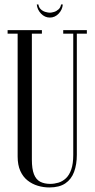

<svg xmlns="http://www.w3.org/2000/svg" viewBox="-20 -834 424 861"><path d="M253.8 -814.1H261.6Q259.8 -790.4 243 -772.8Q226.2 -755.2 203.6 -755.2Q180.8 -755.2 163.8 -773.1Q146.9 -791 145 -814.1H152.2Q154.1 -800.5 163.2 -792.1Q172.4 -783.6 184.1 -780.4Q195.8 -777.1 203.6 -777.1Q210.9 -777.1 222.1 -780.4Q233.2 -783.6 242.6 -792.1Q251.9 -800.5 253.8 -814.1ZM59.1 -683H14.1V-699H167.9V-683H122.9V-118.2Q122.9 -76.8 132.2 -52.8Q141.5 -28.9 160.2 -19.1Q178.9 -9.4 205.1 -9.4Q223.5 -9.4 242.1 -14.9Q260.6 -20.5 275.7 -34.6Q290.8 -48.8 299.6 -74.2Q308.5 -99.8 308.5 -139.2V-683H263.5V-699H369.5V-683H324.5V-139.6Q324.5 -96.1 312.2 -63.1Q300 -30.1 273.1 -11.8Q246.2 6.6 201 6.6Q175 6.6 149.5 -1Q124 -8.6 103.6 -24.8Q83.1 -40.9 71.1 -67.5Q59.1 -94.1 59.1 -132.5Z"/></svg>

Font: Emberly Black
Style: Regular
Weight: 900
Designer: Rajesh Rajput
Foundry: Rajesh Rajput
Version: Version 1.000